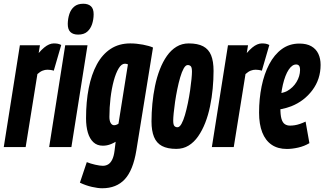

<svg xmlns="http://www.w3.org/2000/svg" viewBox="-36 -786 1733 1026"><path d="M177.4 -544 170.7 -502.6Q186.2 -520.5 199.9 -531.8Q213.5 -543 226.4 -548.5Q239.3 -554 251.5 -554Q262.5 -554 271.7 -552.5Q280.8 -551 291.2 -545.6L251.3 -408.2Q243 -411.2 233.5 -412.3Q223.9 -413.5 217.7 -413.5Q204.7 -413.5 191.8 -408.5Q178.8 -403.5 163.9 -390.2L101.1 0H-15.9L70.2 -544Z M226.7 0 312.5 -544H431.6L345.5 0ZM408.9 -766Q435.6 -766 450.2 -752.4Q464.7 -738.8 464.4 -709Q464.1 -681.6 456 -656.8Q447.8 -632.1 430.1 -616.6Q412.4 -601.1 381.6 -601.1Q354.5 -601.1 340.1 -615Q325.8 -629 326.1 -658.8Q326.7 -686.9 334.7 -711.3Q342.7 -735.7 360.8 -750.9Q378.8 -766 408.9 -766Z M391 190.2 427.8 80.4Q446.8 88.2 472.4 94.1Q498 100 513.6 100Q528.8 100 541.4 92.8Q554 85.6 563.2 67.7Q572.4 49.8 576.2 19L582 -28.4Q570.2 -21.4 558.1 -16.4Q546 -11.4 534.9 -9.4Q523.8 -7.4 513.8 -7.4Q482.8 -7.4 462.9 -26.1Q443 -44.8 433.4 -77.7Q423.8 -110.6 423.8 -153.8Q423.8 -242.2 438.2 -315.3Q452.6 -388.4 481.7 -442.1Q510.8 -495.8 555.4 -524.9Q600 -554 660 -554Q676.8 -554 694.1 -552.3Q711.4 -550.6 728 -547.4Q744.6 -544.2 758.4 -540.3Q772.2 -536.4 781.6 -532L692.6 17.8Q675.4 123.8 630.8 171.9Q586.2 220 510 220Q487.2 220 455.1 212.7Q423 205.4 391 190.2ZM647.6 -442.2Q643.2 -443.8 639.3 -444.7Q635.4 -445.6 631.6 -445.6Q613.2 -445.6 598 -420.4Q582.8 -395.2 571.7 -353.9Q560.6 -312.6 554.6 -262.2Q548.6 -211.8 548.6 -161.4Q548.6 -140.6 555.5 -128.7Q562.4 -116.8 574.4 -116.8Q577.8 -116.8 582 -117.9Q586.2 -119 590.3 -121Q594.4 -123 597.2 -125.2Z M906.2 9.6Q858.8 9.6 829.6 -5.9Q800.4 -21.4 787 -54.2Q773.6 -87 773.6 -137Q773.6 -183.2 778.2 -231.7Q782.8 -280.2 792.5 -327.1Q802.2 -374 818.1 -415Q834 -456 856 -487.3Q878 -518.6 907.1 -536.3Q936.2 -554 972.6 -554Q1020.6 -554 1049.8 -538.5Q1079 -523 1092.1 -490.8Q1105.2 -458.6 1105.2 -407.2Q1105.2 -361 1100.6 -312.4Q1096 -263.8 1086.3 -217.1Q1076.6 -170.4 1060.7 -129.7Q1044.8 -89 1022.8 -57.4Q1000.8 -25.8 971.9 -8.1Q943 9.6 906.2 9.6ZM912.2 -106Q923.6 -106 933.7 -124Q943.8 -142 952.4 -171.5Q961 -201 968 -235.2Q975 -269.4 979.9 -303Q984.8 -336.6 987.3 -363.3Q989.8 -390 989.8 -402.8Q989.8 -425.6 983.5 -432Q977.2 -438.4 967.2 -438.4Q955.8 -438.4 945.7 -420.4Q935.6 -402.4 927 -372.9Q918.4 -343.4 911.4 -309.2Q904.4 -275 899.5 -241.4Q894.6 -207.8 892.1 -181.4Q889.6 -155 889.6 -142.2Q889.6 -119.4 895.9 -112.7Q902.2 -106 912.2 -106Z M1289.4 -544 1282.7 -502.6Q1298.2 -520.5 1311.9 -531.8Q1325.5 -543 1338.4 -548.5Q1351.3 -554 1363.5 -554Q1374.5 -554 1383.7 -552.5Q1392.8 -551 1403.2 -545.6L1363.3 -408.2Q1355 -411.2 1345.5 -412.3Q1335.9 -413.5 1329.7 -413.5Q1316.7 -413.5 1303.8 -408.5Q1290.8 -403.5 1275.9 -390.2L1213.1 0H1096.1L1182.2 -544Z M1438.6 -284.8Q1452.6 -285.2 1469.5 -289.2Q1486.4 -293.2 1498.4 -299.6Q1530.2 -317.4 1548.6 -348.1Q1567 -378.8 1567.4 -411.6Q1567.4 -428.6 1561.9 -435Q1556.4 -441.4 1546.8 -441.4Q1525.4 -441.8 1506.6 -413.5Q1487.8 -385.2 1475.5 -333.1Q1463.2 -281 1462.4 -210.2Q1462 -172.6 1467.9 -151.8Q1473.8 -131 1485.6 -122.9Q1497.4 -114.8 1513.4 -114.8Q1525.8 -114.8 1538.9 -116.8Q1552 -118.8 1566.6 -123.8Q1581.2 -128.8 1597 -136.2L1617.4 -21Q1590.2 -4.8 1557.7 2.6Q1525.2 10 1496.8 10Q1448.6 10 1415.5 -12.6Q1382.4 -35.2 1365.4 -78.6Q1348.4 -122 1348.4 -184.2Q1348.4 -258 1362 -324.6Q1375.6 -391.2 1402.7 -442.8Q1429.8 -494.4 1470.1 -523.8Q1510.4 -553.2 1564 -553.2Q1603 -553.2 1628.1 -538.6Q1653.2 -524 1665.2 -498.4Q1677.2 -472.8 1677.2 -439.2Q1677.2 -363 1633.4 -304.3Q1589.6 -245.6 1520.6 -218.2Q1496.4 -209 1469.8 -203.5Q1443.2 -198 1415.8 -197.6Z"/></svg>

Font: Georama ExtraCondensed Thin
Style: Italic
Weight: 100
Width: 2
Italic angle: -9°
Designer: Jean-Baptiste Levee
Foundry: Production Type
Version: Version 1.001